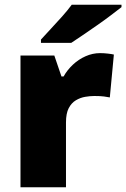

<svg xmlns="http://www.w3.org/2000/svg" viewBox="-20 -786 530 806"><path d="M400 -563Q416 -563 433 -561Q450 -559 458 -557L441 -377Q431 -379 416.5 -381Q402 -383 376 -383Q358 -383 337.5 -379.5Q317 -376 298.5 -365Q280 -354 268.5 -332Q257 -310 257 -272V0H66V-553H208L238 -465H247Q262 -492 286 -514.5Q310 -537 339.5 -550Q369 -563 400 -563ZM490 -756Q472 -742 445 -721.5Q418 -701 387 -679.5Q356 -658 327.5 -638.5Q299 -619 279 -606H152V-620Q169 -639 193 -664.5Q217 -690 241 -717Q265 -744 281 -766H490Z"/></svg>

Font: Noto Sans Khmer Black
Style: Regular
Weight: 900
Version: Version 2.003